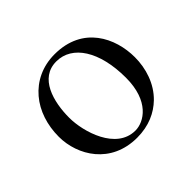

<svg xmlns="http://www.w3.org/2000/svg" viewBox="-109 -555 701 701"><g transform="rotate(-45 241.0 -204.5)"><path d="M40 -195C40 -98 105 10 240 10C301 10 347 -12 380 -44C423 -86 442 -146 442 -204C442 -303 388 -419 242 -419C179 -419 128 -393 93 -352C58 -311 40 -255 40 -195ZM228 -396C310 -396 366 -311 366 -174C366 -54 299 -13 254 -13C155 -13 116 -144 116 -217C116 -300 142 -396 228 -396Z"/></g></svg>

Font: Libertinus Serif Display
Style: Regular
Weight: 400
Designer: Philipp H. Poll
Foundry: Khaled Hosny
Version: Version 6.1